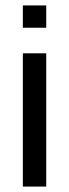

<svg xmlns="http://www.w3.org/2000/svg" viewBox="-20 -686 254 706"><path d="M150 0H64V-490H150ZM150 -584H64V-666H150Z"/></svg>

Font: Gemunu Libre ExtraLight Medium
Style: Regular
Weight: 500
Version: Version 1.100